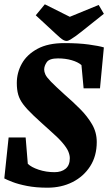

<svg xmlns="http://www.w3.org/2000/svg" viewBox="-26 -860 502 891"><path d="M194 11Q141 11 100 3Q59 -5 32 -15.5Q5 -26 -6 -32L14 -222H93L103 -100Q119 -84 153.5 -72.5Q188 -61 227 -61Q259 -61 278.5 -77Q298 -93 298 -126Q298 -140 291 -157Q284 -174 263.5 -198Q243 -222 204 -256Q158 -297 128.5 -325Q99 -353 82 -375.5Q65 -398 58.5 -421Q52 -444 52 -475Q52 -523 75.5 -565Q99 -607 148 -633.5Q197 -660 273 -660Q338 -660 385.5 -653.5Q433 -647 456 -640L438 -450H362L352 -558Q336 -572 307 -580.5Q278 -589 243 -589Q203 -589 191 -571.5Q179 -554 179 -537Q179 -527 184.5 -514.5Q190 -502 210.5 -481Q231 -460 274 -421Q311 -389 345 -355Q379 -321 401 -283.5Q423 -246 423 -201Q423 -136 392.5 -88.5Q362 -41 310.5 -15Q259 11 194 11ZM283 -670Q276 -670 268.5 -674Q261 -678 252.5 -685.5Q244 -693 233 -703L140 -789L182 -840L298 -782L432 -837L456 -796L357 -717Q341 -704 326.5 -693.5Q312 -683 301 -676.5Q290 -670 283 -670Z"/></svg>

Font: Faustina ExtraBold
Style: Italic
Weight: 800
Italic angle: -8°
Designer: Alfonso Garcia
Foundry: http://www.omnibus-type.com
Version: Version 1.200